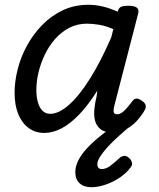

<svg xmlns="http://www.w3.org/2000/svg" viewBox="-20 -539 663 803"><path d="M165 17Q128 17 100 -3.5Q72 -24 56.5 -61.5Q41 -99 41 -151Q41 -198 54 -249.5Q67 -301 93 -348.5Q119 -396 156.5 -434.5Q194 -473 242.5 -496Q291 -519 350 -519Q380 -519 411 -511.5Q442 -504 472 -490L473 -493Q477 -507 487.5 -511Q498 -515 515 -515Q544 -515 553.5 -506Q563 -497 557 -479L460 -104Q455 -86 455 -76.5Q455 -67 459.5 -64Q464 -61 469 -61Q479 -61 488.5 -67Q498 -73 509 -85.5Q520 -98 533 -115Q540 -125 548.5 -126.5Q557 -128 568 -121Q584 -112 588 -102Q592 -92 587 -82Q578 -64 559 -41Q540 -18 513 -1.5Q486 15 451 15Q417 15 399.5 0.5Q382 -14 377 -36.5Q372 -59 375 -85.5Q378 -112 384 -136Q385 -141 385.5 -147Q386 -153 387 -160Q350 -101 312.5 -61.5Q275 -22 238 -2.5Q201 17 165 17ZM132 -163Q132 -134 138.5 -111Q145 -88 158 -75.5Q171 -63 190 -63Q226 -63 268.5 -100.5Q311 -138 356 -209.5Q401 -281 445 -382L454 -417Q422 -431 394 -435.5Q366 -440 343 -440Q303 -440 269.5 -422.5Q236 -405 210.5 -376Q185 -347 167.5 -310.5Q150 -274 141 -236Q132 -198 132 -163ZM362 244Q331 244 313 227.5Q295 211 295 181Q295 157 307.5 132Q320 107 344 81Q368 55 402.5 27.5Q437 0 481 -33L542 -31V-26Q508 2 479.5 27.5Q451 53 430.5 75.5Q410 98 398.5 116.5Q387 135 387 148Q387 158 392 163Q397 168 405 168Q423 168 440 155.5Q457 143 482 120Q487 115 497.5 113Q508 111 520 122Q529 130 531.5 140Q534 150 528 159Q509 185 480.5 204Q452 223 420.5 233.5Q389 244 362 244Z"/></svg>

Font: Playwrite IS
Style: Regular
Weight: 400
Designer: Veronika Burian, José Scaglione
Foundry: TypeTogether
Version: Version 1.002